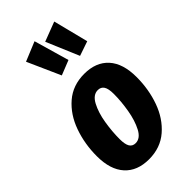

<svg xmlns="http://www.w3.org/2000/svg" viewBox="-266 -930 1020 1020"><g transform="rotate(-45 244.5 -420.0)"><path d="M21 -191Q21 -283 50 -364.5Q79 -446 138 -497Q197 -548 283 -548Q371 -548 419.5 -494.5Q468 -441 468 -339Q468 -247 439 -166Q410 -85 351 -34Q292 17 206 17Q118 17 69.5 -36.5Q21 -90 21 -191ZM319 -361Q319 -401 307.5 -418.5Q296 -436 273 -436Q237 -436 214 -392.5Q191 -349 181 -287.5Q171 -226 171 -170Q171 -130 182 -112Q193 -94 216 -94Q252 -94 275 -138Q298 -182 308.5 -244Q319 -306 319 -361ZM219 -857 276 -659 193 -626 110 -812ZM367 -857 417 -659 335 -631 257 -815Z"/></g></svg>

Font: Fira Sans Extra Condensed
Style: Bold Italic
Weight: 700
Width: 3
Italic angle: -8°
Designer: Carrois Corporate & Edenspiekermann AG
Foundry: Carrois Corporate GbR & Edenspiekermann AG
Version: Version 4.203